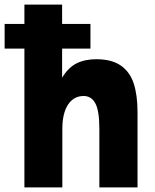

<svg xmlns="http://www.w3.org/2000/svg" viewBox="-50 -810 670 830"><path d="M55.5 -600H-30V-706.5H55.5V-790H218.5V-706.5H341V-600H218.5V-474Q244.5 -517.5 280.5 -535.8Q316.5 -554 366 -554Q432.5 -554 472 -526.8Q511.5 -499.5 528 -449.2Q544.5 -399 544.5 -325V0H379.5V-252Q379.5 -331.5 362.2 -363.2Q345 -395 311.5 -395Q268.5 -395 244 -357.5Q219.5 -320 219.5 -253V0H55.5Z"/></svg>

Font: JuliaMono Black
Style: Regular
Weight: 900
Monospace: yes
Designer: cormullion
Foundry: corm
Version: Version 0.054; ttfautohint (v1.8.4)